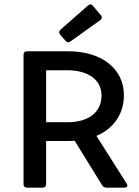

<svg xmlns="http://www.w3.org/2000/svg" viewBox="-20 -860 638 880"><path d="M442.4 -790 405.3 -834C399.4 -841.8 391.6 -841.8 383.8 -835L256.8 -723.6C250 -716.8 249 -709 255.9 -701.2L281.2 -671.9C287.1 -665 294.9 -664.1 302.7 -669.9L439.5 -767.6C447.3 -773.4 449.2 -782.2 442.4 -790ZM560.5 -18.6 421.9 -237.3C501 -270.5 547.9 -337.9 547.9 -423.8C547.9 -543.9 447.3 -625 293 -625H103.5C93.8 -625 87.9 -619.1 87.9 -609.4V-15.6C87.9 -5.9 93.8 0 103.5 0H175.8C185.5 0 191.4 -5.9 191.4 -15.6V-213.9H294.9C304.7 -213.9 313.5 -213.9 322.3 -214.8L448.2 -10.7C452.1 -3.9 460 0 467.8 0H549.8C562.5 0 567.4 -7.8 560.5 -18.6ZM191.4 -299.8V-538.1H287.1C384.8 -538.1 445.3 -494.1 445.3 -421.9C445.3 -345.7 385.7 -299.8 290 -299.8Z"/></svg>

Font: Ed Sans Neue Medium
Style: Regular
Weight: 500
Designer: Stephen Hutchings
Version: Version 1.004;PS 001.004;hotconv 1.0.88;makeotf.lib2.5.64775